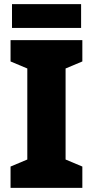

<svg xmlns="http://www.w3.org/2000/svg" viewBox="-20 -908 448 928"><path d="M372 -888H38V-773H372ZM378 0V-103L297 -137V-577L378 -611V-714H31V-611L112 -577V-137L31 -103V0Z"/></svg>

Font: Noto Sans Devanagari SemiCondensed Black
Style: Regular
Weight: 900
Width: 4
Designer: Jelle Bosma - Monotype Design Team
Foundry: Monotype Imaging Inc.
Version: Version 2.004